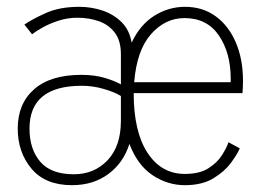

<svg xmlns="http://www.w3.org/2000/svg" viewBox="-20 -532 765 563"><path d="M191 11Q113 11 72.5 -37.2Q32 -85.5 32 -155Q32 -228 80 -270.2Q128 -312.5 218.5 -312.5Q257.5 -312.5 287.5 -303.5Q317.5 -294.5 334.5 -284.5V-373Q334.5 -412.5 316.8 -436Q299 -459.5 270 -469.8Q241 -480 206.5 -480Q178 -480 151.2 -471.2Q124.5 -462.5 104.2 -451Q84 -439.5 74 -431.5L51.5 -460Q73 -475 113.8 -493.5Q154.5 -512 212.5 -512Q248 -512 280.8 -501Q313.5 -490 336.8 -466.8Q360 -443.5 366 -407Q391 -460 432.8 -486Q474.5 -512 522.5 -512Q574.5 -512 612.5 -484.2Q650.5 -456.5 671.5 -407.5Q692.5 -358.5 692.5 -295Q692.5 -276 691 -259H372Q372 -146 412.5 -84Q453 -22 522 -22Q565.5 -22 591.5 -38.8Q617.5 -55.5 631.2 -77.5Q645 -99.5 650 -115L683 -97Q676 -80 657.2 -54.5Q638.5 -29 605.5 -9Q572.5 11 522 11Q471 11 427 -18.5Q383 -48 359.5 -110Q342 -54.5 297.8 -21.8Q253.5 11 191 11ZM373.5 -291H656.5V-301.5Q656.5 -377 621.8 -428Q587 -479 521 -479Q464.5 -479 422.8 -431.8Q381 -384.5 373.5 -291ZM196.5 -21Q256.5 -21 295.5 -62.2Q334.5 -103.5 334.5 -177.5V-250.5Q316 -262 284.2 -271.2Q252.5 -280.5 220 -280.5Q66.5 -280.5 66.5 -155Q66.5 -94.5 98 -57.8Q129.5 -21 196.5 -21Z"/></svg>

Font: Trispace SemiCondensed Thin
Style: Regular
Weight: 100
Width: 4
Designer: Tyler Finck
Foundry: Etcetera Type Company
Version: Version 1.210; ttfautohint (v1.8.3)